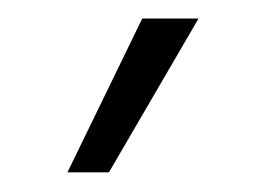

<svg xmlns="http://www.w3.org/2000/svg" viewBox="-20 -752 276 203"><path d="M95.2 -569.8H51.3L130.4 -732.4H189.9Z"/></svg>

Font: Kumbh Sans Light
Style: Regular
Weight: 300
Version: Version 1.004